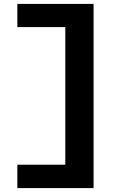

<svg xmlns="http://www.w3.org/2000/svg" viewBox="-20 -817 654 985"><path d="M315 -678H69V-797H460V148H69V28H315Z"/></svg>

Font: Intel One Mono
Style: Bold
Weight: 700
Monospace: yes
Designer: Fred Shallcrass
Foundry: Frere-Jones Type LLC
Version: Version 1.400;hotconv 1.1.0;makeotfexe 2.6.0;FJTRelease1.4